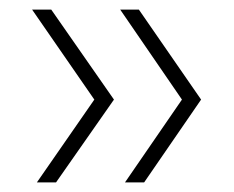

<svg xmlns="http://www.w3.org/2000/svg" viewBox="-20 -493 489 401"><path d="M241 -112 360 -285 231 -473H270L400 -285L281 -112ZM57 -112 177 -285 47 -473H87L218 -285L97 -112Z"/></svg>

Font: Alumni Sans ExtraLight
Style: Regular
Weight: 250
Version: Version 1.018